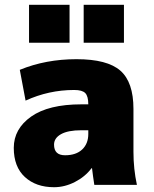

<svg xmlns="http://www.w3.org/2000/svg" viewBox="-20 -780 650 810"><path d="M323.2 -339.8H352.5Q352.5 -374 339.8 -387.2Q327.1 -400.4 293 -400.4Q185.5 -400.4 87.9 -355.5L63.5 -485.4Q172.9 -530.3 302.7 -530.3Q432.6 -530.3 487.8 -481.9Q543 -433.6 543 -320.3V-139.6Q543 -67.4 557.6 0H377.9Q372.1 -37.1 368.2 -70.3H366.2Q338.9 -34.2 295.9 -12.2Q252.9 9.8 208 9.8Q131.8 9.8 85 -33.2Q38.1 -76.2 38.1 -156.2Q38.1 -236.3 111.3 -288.1Q184.6 -339.8 323.2 -339.8ZM102.5 -599.6V-759.8H273.4V-599.6ZM208 -169.9Q208 -125 254.4 -125Q300.8 -125 326.7 -149.4Q352.5 -173.8 352.5 -214.8V-230.5H323.2Q266.6 -230.5 237.3 -213.9Q208 -197.3 208 -169.9ZM333 -599.6V-759.8H502.9V-599.6Z"/></svg>

Font: GenEi M Gothic v2 Black
Style: Regular
Weight: 900
Version: Version 2.0